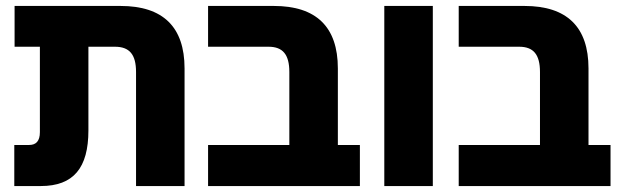

<svg xmlns="http://www.w3.org/2000/svg" viewBox="-20 -625 2084 645"><path d="M277 -187V-468H366C415 -468 437 -442 437 -383V0H600V-395C600 -535 527 -605 385 -605H29V-468H114V-181C114 -151 101 -138 78 -138H28V0H117C227 0 277 -61 277 -187Z M1189 -138H1115V-395C1115 -535 1042 -605 900 -605H679V-468H882C930 -468 952 -442 952 -383V-138H679V0H1189Z M1271 0H1434V-605H1271Z M2031 -138H1957V-395C1957 -535 1884 -605 1742 -605H1521V-468H1724C1772 -468 1794 -442 1794 -383V-138H1521V0H2031Z"/></svg>

Font: Noto Sans Hebrew SemiCondensed Extra
Style: Regular
Weight: 800
Width: 4
Designer: Monotype Design Team
Foundry: Monotype Imaging Inc.
Version: Version 1.902